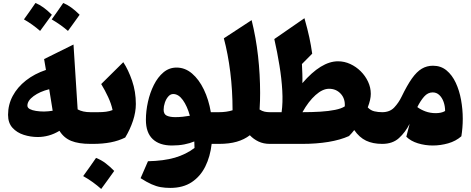

<svg xmlns="http://www.w3.org/2000/svg" viewBox="-20 -951 3110 1269"><path d="M283.7 -488.8 271.5 -560.5 465.8 -656.7 493.2 -228Q526.9 -209.5 578.1 -209.5H578.6V0H578.1Q499.5 0 450.7 -19.8Q401.9 -39.6 373 -86.4Q337.4 -64.9 301.5 -55.2Q265.6 -45.4 229.5 -45.4Q182.1 -45.4 137 -59.8Q91.8 -74.2 62.5 -106.4Q33.2 -138.7 33.2 -191.9Q33.2 -259.3 64.2 -317.1Q95.2 -375 151.6 -419.2Q208 -463.4 283.7 -488.8ZM305.2 -361.3Q243.7 -346.2 202.4 -315.9Q161.1 -285.6 161.1 -252.9Q161.1 -238.8 177 -230.2Q192.9 -221.7 218.3 -217.8Q243.7 -213.9 271 -213.9Q286.6 -213.9 301.3 -215.6Q315.9 -217.3 328.1 -219.2Q323.2 -251 317.4 -286.1Q311.5 -321.3 305.2 -361.3ZM245.1 -746.6Q194.3 -791 138.2 -822.8Q158.7 -850.6 177.2 -877.4Q195.8 -904.3 214.4 -931.2Q264.6 -911.6 322.8 -853.5Q303.2 -825.7 283.7 -799.3Q264.2 -772.9 245.1 -746.6ZM429.2 -746.6Q383.3 -786.6 321.8 -822.8Q340.8 -849.6 359.9 -876.5Q378.9 -903.3 397.9 -931.2Q448.7 -911.1 506.3 -853.5Q486.8 -825.7 467.5 -799.3Q448.2 -772.9 429.2 -746.6Z M614.7 92.8Q648.4 105.5 678.5 128.4Q708.5 151.4 734.9 178.7Q713.9 208 692.6 237.8Q671.4 267.6 648.9 297.9Q623 274.9 593.5 253.4Q564 231.9 529.8 212.9Q552.2 182.1 573.2 152.3Q594.2 122.6 614.7 92.8ZM578.6 0Q567.9 0 562.3 -8.3Q556.6 -16.6 556.6 -39.6V-170.4Q556.6 -193.4 562.3 -201.4Q567.9 -209.5 578.6 -209.5H628.4Q657.2 -209.5 680.9 -212.6Q704.6 -215.8 724.1 -223.6Q715.8 -264.2 694.6 -309.8Q673.3 -355.5 648.9 -395.5L794.9 -540Q828.1 -489.7 853 -417.5Q877.9 -345.2 877.9 -263.7Q877.9 -210.4 858.9 -152.8Q839.8 -95.2 807.6 -42Q763.2 -20 710.7 -10Q658.2 0 595.2 0Z M1147 -504.4Q1203.1 -504.4 1249.3 -465.1Q1295.4 -425.8 1327.4 -359.1Q1359.4 -292.5 1373.5 -209.5H1426.8V0H1378.9Q1369.6 83.5 1336.9 149.4Q1304.2 215.3 1246.8 253.2Q1189.5 291 1105 291Q1071.8 291 1042.2 285.9Q1012.7 280.8 981 266.6Q949.2 252.4 909.2 226.6L958 114.7Q1063 112.3 1135.7 91.1Q1208.5 69.8 1265.6 26.9Q1265.6 7.3 1264.2 -16.1Q1235.4 -3.9 1198 3.4Q1160.6 10.7 1116.7 10.7Q1034.2 10.7 989.3 -31.7Q944.3 -74.2 944.3 -158.7Q944.3 -216.8 957.8 -277.6Q971.2 -338.4 997.1 -389.9Q1022.9 -441.4 1060.5 -472.9Q1098.1 -504.4 1147 -504.4ZM1125 -329.6Q1106.4 -329.6 1092 -313Q1077.6 -296.4 1069.6 -272.5Q1061.5 -248.5 1061.5 -226.1Q1061.5 -195.8 1082.8 -186.3Q1104 -176.8 1138.7 -176.8Q1162.6 -176.8 1188 -179.4Q1213.4 -182.1 1234.9 -186Q1217.3 -250 1188.5 -289.8Q1159.7 -329.6 1125 -329.6Z M1643.1 -817.9Q1671.9 -702.6 1685.5 -580.6Q1699.2 -458.5 1699.2 -336.9Q1699.2 -314.5 1698.5 -285.6Q1697.8 -256.8 1695.8 -227.1Q1712.9 -216.3 1729 -212.9Q1745.1 -209.5 1763.2 -209.5H1763.7V0H1763.2Q1721.7 0 1688.7 -15.6Q1655.8 -31.2 1631.3 -57.1Q1594.7 -28.8 1544.9 -14.4Q1495.1 0 1426.8 0Q1416 0 1410.4 -8.3Q1404.8 -16.6 1404.8 -39.6V-170.4Q1404.8 -193.4 1410.4 -201.4Q1416 -209.5 1426.8 -209.5Q1450.7 -209.5 1473.9 -212.6Q1497.1 -215.8 1517.1 -222.2Q1517.1 -353 1502 -474.4Q1486.8 -595.7 1459.5 -697.8Z M2213.9 -545.9Q2255.9 -545.9 2294.7 -528.1Q2333.5 -510.3 2364 -480Q2394.5 -449.7 2412.6 -411.1Q2430.7 -372.6 2430.7 -330.6Q2430.7 -293 2410.6 -241.2Q2429.2 -221.2 2454.1 -215.3Q2479 -209.5 2505.9 -209.5H2506.3V0H2505.9Q2444.3 0 2399.7 -21.2Q2355 -42.5 2321.3 -91.3Q2313.5 -81.1 2304.7 -71Q2295.9 -61 2286.6 -51.8Q2229 -25.9 2150.1 -12.9Q2071.3 0 1978 0H1763.7Q1752.9 0 1747.3 -8.3Q1741.7 -16.6 1741.7 -39.6V-170.4Q1741.7 -193.4 1747.3 -201.4Q1752.9 -209.5 1763.7 -209.5H1841.3Q1850.1 -272.9 1845.7 -351.8Q1841.3 -430.7 1827.1 -517.8Q1813 -605 1793 -692.9L1992.2 -830.6Q2013.2 -756.3 2024.4 -704.1Q2035.6 -651.9 2043.5 -596.2L1975.6 -527.8Q1977.1 -495.1 1978.3 -462.9Q1979.5 -430.7 1978.5 -401.4Q2103 -545.9 2213.9 -545.9ZM2154.8 -364.3Q2112.3 -364.3 2065.7 -322.8Q2019 -281.2 1979 -209.5Q2041.5 -209.5 2097.2 -212.9Q2152.8 -216.3 2194.8 -224.9Q2236.8 -233.4 2258.8 -248Q2262.2 -298.8 2231.9 -331.5Q2201.7 -364.3 2154.8 -364.3Z M2841.8 -516.6Q2894 -516.6 2931.2 -485.8Q2968.3 -455.1 2992.2 -404.1Q3016.1 -353 3027.3 -290.8Q3038.6 -228.5 3038.6 -166Q3038.6 -135.3 3036.1 -106.2Q3033.7 -77.1 3029.3 -50.3Q2992.7 -18.1 2942.1 -3.7Q2891.6 10.7 2840.3 10.7Q2789.6 10.7 2741.9 -3.9Q2694.3 -18.6 2665.5 -47.4L2687.5 -132.8Q2659.2 -76.7 2616.9 -38.3Q2574.7 0 2506.3 0Q2495.6 0 2490 -8.3Q2484.4 -16.6 2484.4 -39.6V-170.4Q2484.4 -193.4 2490 -201.4Q2495.6 -209.5 2506.3 -209.5Q2556.2 -209.5 2585.7 -240.7Q2615.2 -272 2634.3 -312Q2670.9 -387.7 2702.6 -432.4Q2734.4 -477.1 2767.6 -496.8Q2800.8 -516.6 2841.8 -516.6ZM2839.8 -340.3Q2807.6 -340.3 2783.2 -312.5Q2758.8 -284.7 2738.3 -243.2Q2760.3 -226.6 2791.7 -214.8Q2823.2 -203.1 2860.4 -203.1Q2877 -203.1 2892.8 -206.3Q2908.7 -209.5 2921.9 -217.3Q2921.9 -249.5 2911.9 -277.6Q2901.9 -305.7 2883.5 -323Q2865.2 -340.3 2839.8 -340.3Z"/></svg>

Font: Pinar-DS1-FD ExtraBold
Style: Regular
Weight: 800
Designer: Amin Abedi
Version: Version 2.000